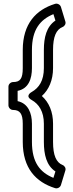

<svg xmlns="http://www.w3.org/2000/svg" viewBox="-20 -825 398 1046"><path d="M219 -52C219 17 233 77 282 109L271 144C198 114 154 60 154 -52V-151C154 -209 133 -262 76 -274V-330C136 -342 154 -396 154 -454V-553C154 -664 199 -718 271 -748L282 -713C233 -680 219 -621 219 -553V-454C219 -386 193 -347 153 -324C153 -324 112 -303 153 -280C192 -258 219 -217 219 -151ZM269 -52V-151C269 -216 247 -267 208 -302C246 -336 269 -388 269 -454V-553C269 -625 286 -664 321 -678C333 -683 340 -696 336 -708L312 -787C308 -800 293 -808 280 -804C176 -772 104 -695 104 -553V-454C104 -396 90 -378 51 -378C40 -378 26 -368 26 -353V-251C26 -240 36 -226 51 -226C88 -226 104 -206 104 -151V-52C104 91 175 167 280 200C293 204 308 196 312 183L336 104C340 92 333 79 321 74C286 60 269 21 269 -52Z"/></svg>

Font: Asimov
Style: NarOu
Weight: 500
Designer: Google
Version: Version 2.000980; 2014